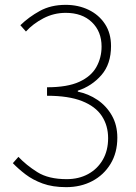

<svg xmlns="http://www.w3.org/2000/svg" viewBox="-20 -759 561 792"><path d="M253 13Q197 13 156 -2Q115 -17 85 -40Q55 -63 33 -86L56 -112Q88 -78 134 -49Q180 -20 255 -20Q305 -20 343.5 -41Q382 -62 404 -100Q426 -138 426 -189Q426 -241 400 -280.5Q374 -320 318.5 -342Q263 -364 174 -364V-399Q258 -399 307 -421.5Q356 -444 377.5 -482.5Q399 -521 399 -567Q399 -629 359 -667.5Q319 -706 251 -706Q202 -706 159 -683.5Q116 -661 87 -629L64 -655Q99 -689 144.5 -714Q190 -739 251 -739Q303 -739 345.5 -718.5Q388 -698 413 -660Q438 -622 438 -569Q438 -495 398.5 -449.5Q359 -404 301 -385V-381Q345 -372 382 -347Q419 -322 441.5 -282.5Q464 -243 464 -191Q464 -129 436 -83Q408 -37 360.5 -12Q313 13 253 13Z"/></svg>

Font: Noto Sans KR Thin
Style: Regular
Weight: 100
Designer: Ryoko NISHIZUKA 西塚涼子 (kana, bopomofo & ideographs); Paul D. Hunt (Latin, Greek & Cyrillic); Sandoll Communications 산돌커뮤니
Foundry: Adobe
Version: Version 2.004-H2;hotconv 1.0.118;makeotfexe 2.5.65603